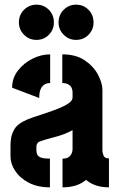

<svg xmlns="http://www.w3.org/2000/svg" viewBox="-20 -803 512 823"><path d="M306 -632Q275 -632 253 -654Q231 -676 231 -707Q231 -739 253 -761Q275 -783 306 -783Q338 -783 359.5 -761Q381 -739 381 -707Q381 -676 359.5 -654Q338 -632 306 -632ZM136 -632Q105 -632 83 -654Q61 -676 61 -707Q61 -739 83 -761Q105 -783 136 -783Q168 -783 189.5 -761Q211 -739 211 -707Q211 -676 189.5 -654Q168 -632 136 -632ZM194 0Q141 0 103 -20Q65 -40 45 -70.5Q25 -101 25 -132V-183Q25 -193 27.5 -210.5Q30 -228 41 -248Q52 -268 79 -282Q95 -291 121.5 -300Q148 -309 177 -318.5Q206 -328 232 -338.5Q258 -349 274.5 -360.5Q291 -372 291 -385V-408Q291 -419 286.5 -427.5Q282 -436 272.5 -441.5Q263 -447 247 -447V-570Q305 -570 343 -544.5Q381 -519 400 -483Q419 -447 419 -417V-156Q419 -150 423.5 -137Q428 -124 447 -124V0Q415 0 390.5 -8.5Q366 -17 349 -32Q330 -16 305 -8Q280 0 248 0V-123Q266 -123 275 -130Q284 -137 287.5 -146.5Q291 -156 291 -163V-245Q275 -236 254 -228Q233 -220 211 -214.5Q189 -209 172.5 -204Q156 -199 149 -196Q136 -190 136 -173V-159Q136 -147 140.5 -139Q145 -131 157.5 -127Q170 -123 194 -123ZM148 -383 32 -427Q32 -468 56.5 -500Q81 -532 118.5 -551Q156 -570 195 -570V-447Q180 -447 169.5 -440Q159 -433 153.5 -419Q148 -405 148 -383Z"/></svg>

Font: Stick No Bills ExtraBold
Style: Regular
Weight: 800
Version: Version 2.000